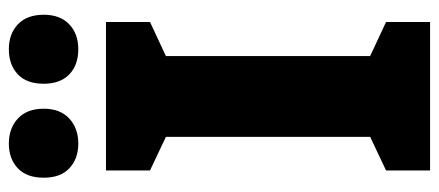

<svg xmlns="http://www.w3.org/2000/svg" viewBox="-292 -676 968 423"><g transform="rotate(-90 191.5 -464.0)"><path d="M355 0H28V-97L102 -132V-582L28 -617V-714H355V-617L280 -582V-132L355 -97ZM12 -851Q12 -889 33 -908.5Q54 -928 87 -928Q121 -928 142.5 -908Q164 -888 164 -851Q164 -815 142.5 -795Q121 -775 87 -775Q54 -775 33 -794.5Q12 -814 12 -851ZM219 -851Q219 -889 240 -908.5Q261 -928 295 -928Q329 -928 350 -908Q371 -888 371 -851Q371 -815 350 -795Q329 -775 295 -775Q260 -775 239.5 -795Q219 -815 219 -851Z"/></g></svg>

Font: Noto Sans Bengali Condensed Black
Style: Regular
Weight: 900
Width: 3
Designer: Joana Ranito - Universal Thirst; Jelle Bosma - Monotype Design Team
Foundry: Universal Thirst ehf.
Version: Version 3.000; ttfautohint (v1.8.4.7-5d5b)